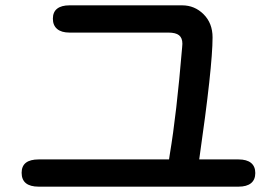

<svg xmlns="http://www.w3.org/2000/svg" viewBox="-20 -706 1040 719"><path d="M662 -528 663 -542Q663 -564 650.5 -574Q638 -584 610 -584H240Q210 -584 194 -597.5Q178 -611 178 -636Q178 -661 194 -673.5Q210 -686 240 -686H662Q709 -686 742.5 -652.5Q776 -619 776 -566Q776 -456 726 -109H873Q904 -109 920 -96Q936 -83 936 -58Q936 -33 920 -20Q904 -7 873 -7H125Q61 -7 61 -59Q61 -109 125 -109H613L616 -129Q641 -277 662 -528Z"/></svg>

Font: 寒蝉全圆体 Bold
Style: Regular
Weight: 700
Designer: Warren2060
      Designed by Motoya company      

      [Varela Round]
      Joe Prince(Latin component); Avraham Cornf
Foundry: ChillType
Version: Version 3.200